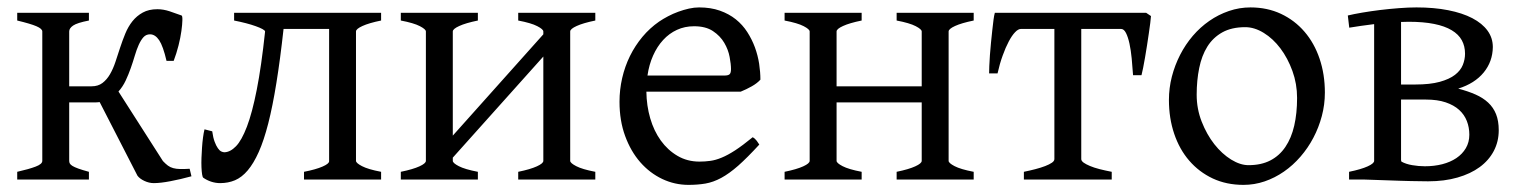

<svg xmlns="http://www.w3.org/2000/svg" viewBox="-20 -489 4144 523"><path d="M222.2 -454.1V-433.1Q189.9 -426.8 179.2 -419.4Q168.5 -412.1 168.5 -403.3V-253.9H229.5Q247.1 -253.9 259 -262.9Q271 -272 279.5 -286.6Q288.1 -301.3 294.4 -320.3Q300.8 -339.4 307.1 -358.9Q313.5 -378.4 321.3 -397.5Q329.1 -416.5 340.8 -431.2Q352.5 -445.8 368.9 -454.8Q385.3 -463.9 408.7 -463.9Q424.8 -463.9 441.9 -458.3Q459 -452.6 474.6 -446.8Q477.1 -445.8 476.8 -434.1Q476.6 -422.4 474.1 -404.5Q471.7 -386.7 466.3 -365.2Q460.9 -343.8 453.1 -323.2H433.6Q424.3 -363.3 413.6 -379.4Q402.8 -395.5 388.7 -395.5Q377.9 -395.5 370.8 -387.7Q363.8 -379.9 357.9 -366.9Q352.1 -354 347.2 -337.4Q342.3 -320.8 336.2 -303.5Q330.1 -286.1 322.3 -269.5Q314.5 -252.9 302.7 -239.7L423.8 -50.3Q431.2 -42.5 437.5 -37.8Q443.8 -33.2 451.9 -31Q460 -28.8 470.5 -28.6Q481 -28.3 496.6 -29.3L501.5 -8.8Q471.2 -0.5 444.1 4.6Q417 9.8 398.9 9.8Q386.2 9.8 373.5 3.9Q360.8 -2 354.5 -10.3L251.5 -210.9Q247.6 -210.4 243.7 -210.2Q239.7 -210 235.8 -210H168.5V-50.8Q168.5 -46.9 170.2 -43.7Q171.9 -40.5 177.2 -37.1Q182.6 -33.7 193.4 -29.8Q204.1 -25.9 222.2 -21V0H26.9V-21Q59.1 -28.3 77.1 -35.2Q95.2 -42 95.2 -50.8V-403.3Q95.2 -410.6 79.3 -417.5Q63.5 -424.3 26.9 -433.1V-454.1Z M808.1 0V-21Q840.3 -27.3 858.4 -35.2Q876.5 -43 876.5 -49.8V-410.2H752.4Q743.2 -326.7 732.9 -263.2Q722.7 -199.7 710.7 -152.8Q698.7 -106 684.8 -75Q670.9 -43.9 654.8 -24.9Q638.7 -5.9 620.1 2Q601.6 9.8 579.6 9.8Q567.4 9.8 555.4 5.9Q543.5 2 533.7 -4.9Q531.7 -6.3 530.5 -14.2Q529.3 -22 528.8 -33.4Q528.3 -44.9 528.8 -58.8Q529.3 -72.8 530.3 -86.9Q531.2 -101.1 533 -114.3Q534.7 -127.4 537.1 -136.7L558.1 -131.3Q560.5 -113.8 564.7 -102.8Q568.8 -91.8 573.5 -85.2Q578.1 -78.6 582.8 -76.4Q587.4 -74.2 591.3 -74.2Q607.4 -74.7 622.8 -90.6Q638.2 -106.4 652.6 -144Q667 -181.6 679.4 -244.6Q691.9 -307.6 702.1 -403.3Q701.7 -406.2 694.8 -409.9Q688 -413.6 676.5 -417.7Q665 -421.9 649.9 -425.8Q634.8 -429.7 617.7 -433.1V-454.1H1018.1V-433.1Q984.9 -426.3 967.3 -418.2Q949.7 -410.2 949.7 -403.3V-50.8Q949.7 -44.9 966.1 -36.4Q982.4 -27.8 1018.1 -21V0Z M1391.6 0V-21Q1424.8 -27.8 1442.4 -35.9Q1460 -43.9 1460 -50.8V-335L1213.4 -59.6V-50.8Q1213.4 -44.9 1229.7 -36.4Q1246.1 -27.8 1281.7 -21V0H1071.8V-21Q1105 -27.8 1122.6 -35.9Q1140.1 -43.9 1140.1 -50.8V-403.3Q1140.1 -409.2 1123.8 -417.7Q1107.4 -426.3 1071.8 -433.1V-454.1H1281.7V-433.1Q1248.5 -426.3 1231 -418.2Q1213.4 -410.2 1213.4 -403.3V-119.6L1460 -395.5V-403.3Q1460 -409.2 1443.6 -417.7Q1427.2 -426.3 1391.6 -433.1V-454.1H1601.6V-433.1Q1568.4 -426.3 1550.8 -418.2Q1533.2 -410.2 1533.2 -403.3V-50.8Q1533.2 -44.9 1549.6 -36.4Q1565.9 -27.8 1601.6 -21V0Z M1870.6 -417.5Q1845.2 -417.5 1824 -407.7Q1802.7 -397.9 1786.4 -380.1Q1770 -362.3 1759 -337.6Q1748 -313 1743.7 -283.2H1952.6Q1963.9 -283.2 1967.5 -286.9Q1971.2 -290.5 1971.2 -300.8Q1971.2 -314 1967.5 -333.7Q1963.9 -353.5 1952.9 -372.3Q1941.9 -391.1 1922.1 -404.3Q1902.3 -417.5 1870.6 -417.5ZM2051.3 -272Q2042.5 -262.2 2027.8 -253.9Q2013.2 -245.6 1997.6 -239.3H1740.7Q1741.2 -201.2 1751.2 -166.7Q1761.2 -132.3 1780 -106.2Q1798.8 -80.1 1825.4 -64.5Q1852.1 -48.8 1885.3 -48.8Q1900.4 -48.8 1914.8 -50.8Q1929.2 -52.7 1945.8 -59.6Q1962.4 -66.4 1982.7 -79.6Q2002.9 -92.8 2030.3 -115.2Q2036.6 -111.8 2041.3 -105.5Q2045.9 -99.1 2048.3 -95.2Q2015.6 -59.6 1991 -37.8Q1966.3 -16.1 1944.6 -4.4Q1922.9 7.3 1901.6 11Q1880.4 14.6 1855.5 14.6Q1817.9 14.6 1783.9 -1.5Q1750 -17.6 1724.1 -47.1Q1698.2 -76.7 1682.9 -118.4Q1667.5 -160.2 1667.5 -211.9Q1667.5 -244.6 1674.8 -276.4Q1682.1 -308.1 1696 -336.4Q1710 -364.7 1730 -388.7Q1750 -412.6 1775.4 -430.2Q1786.1 -437.5 1799.6 -444.6Q1813 -451.7 1827.6 -457Q1842.3 -462.4 1856.7 -465.6Q1871.1 -468.8 1884.3 -468.8Q1916 -468.8 1940.9 -460Q1965.8 -451.2 1984.4 -436.3Q2002.9 -421.4 2015.6 -401.6Q2028.3 -381.8 2036.4 -359.9Q2044.4 -337.9 2047.9 -315.2Q2051.3 -292.5 2051.3 -272Z M2422.4 0V-21Q2455.6 -27.8 2473.1 -35.9Q2490.7 -43.9 2490.7 -50.8V-210H2258.8V-50.8Q2258.8 -44.9 2275.1 -36.4Q2291.5 -27.8 2327.1 -21V0H2117.2V-21Q2150.4 -27.8 2168 -35.9Q2185.5 -43.9 2185.5 -50.8V-403.3Q2185.5 -409.2 2169.2 -417.7Q2152.8 -426.3 2117.2 -433.1V-454.1H2327.1V-433.1Q2293.9 -426.3 2276.4 -418.2Q2258.8 -410.2 2258.8 -403.3V-253.9H2490.7V-403.3Q2490.7 -409.2 2474.4 -417.7Q2458 -426.3 2422.4 -433.1V-454.1H2632.3V-433.1Q2599.1 -426.3 2581.5 -418.2Q2564 -410.2 2564 -403.3V-50.8Q2564 -44.9 2580.3 -36.4Q2596.7 -27.8 2632.3 -21V0Z M2769 0V-21Q2785.6 -24.4 2800.5 -28.3Q2815.4 -32.2 2826.9 -36.6Q2838.4 -41 2845.2 -45.7Q2852.1 -50.3 2852.1 -55.7V-410.2H2761.2Q2753.4 -410.2 2744.9 -401.1Q2736.3 -392.1 2727.8 -376Q2719.2 -359.9 2711.2 -337.6Q2703.1 -315.4 2697.3 -289.1H2674.3Q2674.3 -295.9 2674.8 -309.3Q2675.3 -322.8 2676.5 -338.9Q2677.7 -355 2679.4 -372.6Q2681.2 -390.1 2682.9 -406.2Q2684.6 -422.4 2686.3 -435.1Q2688 -447.8 2689.9 -454.1H3102.1L3115.2 -445.3Q3114.7 -439 3113.3 -426.5Q3111.8 -414.1 3109.4 -398.4Q3106.9 -382.8 3104.5 -365.7Q3102.1 -348.6 3099.1 -332.8Q3096.2 -316.9 3093.8 -304Q3091.3 -291 3089.4 -284.2H3066.4Q3064.9 -307.1 3062.7 -329.8Q3060.5 -352.5 3056.6 -370.4Q3052.7 -388.2 3047.1 -399.2Q3041.5 -410.2 3033.7 -410.2H2925.3V-55.7Q2925.3 -50.8 2931.6 -46.1Q2938 -41.5 2949 -36.9Q2960 -32.2 2975.3 -28.3Q2990.7 -24.4 3008.3 -21V0Z M3513.2 -222.2Q3513.2 -260.7 3500.5 -295.7Q3487.8 -330.6 3467.8 -357.2Q3447.8 -383.8 3422.4 -399.4Q3397 -415 3372.1 -415Q3335 -415 3309.6 -400.9Q3284.2 -386.7 3268.8 -362.1Q3253.4 -337.4 3246.6 -303.7Q3239.7 -270 3239.7 -231Q3239.7 -192.4 3253.4 -157.5Q3267.1 -122.6 3287.8 -96.2Q3308.6 -69.8 3333.5 -54.4Q3358.4 -39.1 3380.9 -39.1Q3415.5 -39.1 3440.4 -52Q3465.3 -64.9 3481.4 -88.9Q3497.6 -112.8 3505.4 -146.5Q3513.2 -180.2 3513.2 -222.2ZM3588.9 -236.8Q3588.9 -204.1 3580.6 -172.9Q3572.3 -141.6 3557.6 -113.8Q3543 -85.9 3522.5 -62.3Q3502 -38.6 3477.3 -21.5Q3452.6 -4.4 3424.8 5.1Q3397 14.6 3367.2 14.6Q3320.8 14.6 3283.4 -2.9Q3246.1 -20.5 3219.5 -51.3Q3192.9 -82 3178.5 -124.5Q3164.1 -167 3164.1 -216.8Q3164.1 -249 3172.1 -280.3Q3180.2 -311.5 3194.6 -339.6Q3209 -367.7 3229.2 -391.4Q3249.5 -415 3274.2 -432.1Q3298.8 -449.2 3327.4 -459Q3356 -468.8 3386.2 -468.8Q3432.1 -468.8 3469.5 -451.2Q3506.8 -433.6 3533.4 -402.6Q3560.1 -371.6 3574.5 -329.1Q3588.9 -286.6 3588.9 -236.8Z M3816.4 -429.7Q3811.5 -429.7 3806.6 -429.4Q3801.8 -429.2 3796.4 -429.2V-258.8H3835.4Q3875.5 -258.8 3901.9 -266.1Q3928.2 -273.4 3943.4 -285.2Q3958.5 -296.9 3964.6 -312Q3970.7 -327.1 3970.7 -342.8Q3970.7 -363.3 3961.9 -379.4Q3953.1 -395.5 3934.3 -406.7Q3915.5 -418 3886.5 -423.8Q3857.4 -429.7 3816.4 -429.7ZM3796.4 -217.8V-52.7Q3796.4 -51.8 3797.4 -48.8Q3809.6 -42 3826.9 -39.1Q3844.2 -36.1 3861.3 -36.1Q3886.7 -36.1 3908.7 -41.7Q3930.7 -47.4 3947 -58.3Q3963.4 -69.3 3972.9 -85.4Q3982.4 -101.6 3982.4 -122.1Q3982.4 -142.1 3975.6 -159.4Q3968.8 -176.8 3954.6 -189.7Q3940.4 -202.6 3918 -210.2Q3895.5 -217.8 3864.3 -217.8ZM4062.5 -134.3Q4062.5 -103.5 4049.1 -77.9Q4035.6 -52.2 4010.7 -33.9Q3985.8 -15.6 3950.2 -5.4Q3914.6 4.9 3870.1 4.9Q3861.3 4.9 3848.9 4.6Q3836.4 4.4 3822.5 4.2Q3808.6 3.9 3793.7 3.4Q3778.8 2.9 3764.6 2.4Q3731 1.5 3694.3 0H3654.8V-21Q3688 -27.8 3705.6 -35.9Q3723.1 -43.9 3723.1 -50.8V-423.3Q3704.6 -420.9 3687 -418.5Q3669.4 -416 3655.3 -413.6L3651.4 -446.8Q3667.5 -450.7 3690.4 -454.6Q3713.4 -458.5 3739 -461.7Q3764.6 -464.8 3790.8 -466.8Q3816.9 -468.8 3838.4 -468.8Q3886.2 -468.8 3924.8 -461.2Q3963.4 -453.6 3990.5 -439.5Q4017.6 -425.3 4032 -405.5Q4046.4 -385.7 4046.4 -360.8Q4045.9 -321.3 4021.5 -291.5Q3997.1 -261.7 3952.1 -247.6Q3978.5 -240.7 3999 -231.7Q4019.5 -222.7 4033.7 -209.5Q4047.9 -196.3 4055.2 -178Q4062.5 -159.7 4062.5 -134.3Z"/></svg>

Font: Gentium Plus Cyr
Style: Regular
Weight: 400
Designer: J. Victor Gaultney, Annie Olsen, Iska Routamaa, Becca Hirsbrunner
Foundry: SIL International
Version: Version 5.000